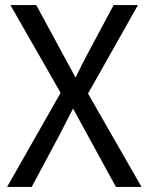

<svg xmlns="http://www.w3.org/2000/svg" viewBox="-20 -731 583 757"><path d="M538 6H437L267 -305H269L212 -194L105 6H8L219 -365L21 -711H123L279 -423H277Q303 -478 327 -522L428 -711H524L327 -362Z"/></svg>

Font: LXGW 975 Gothic SC
Style: Regular
Weight: 400
Version: Version 2.01;February 25, 2021